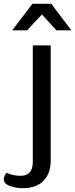

<svg xmlns="http://www.w3.org/2000/svg" viewBox="-85 -788 394 1007"><path d="M-56 174Q-65 165 -65 152Q-65 141 -59.5 130.5Q-54 120 -48 119Q-18 134 24 134Q54 134 70.5 116Q87 98 87 62V-550H181V53Q181 122 143 160.5Q105 199 34 199Q8 199 -18.5 192Q-45 185 -56 174ZM85 -768H184L289 -629H211L135 -712L57 -629H-21Z"/></svg>

Font: Krub Medium
Style: Regular
Weight: 500
Designer: Ekaluck Peanpanawate
Foundry: Cadson Demak Co.,Ltd.
Version: Version 1.000; ttfautohint (v1.6)